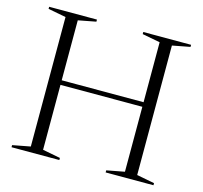

<svg xmlns="http://www.w3.org/2000/svg" viewBox="-102 -818 983 931"><g transform="rotate(15 389.0 -352.5)"><path d="M184 -27.5 273 -10.5V0H33V-10.5L122.5 -27.5V-677.5L33 -694.5V-705H273V-694.5L184 -677.5ZM656.5 -27.5 745.5 -10.5V0H505.5V-10.5L595 -27.5V-677.5L505.5 -694.5V-705H745.5V-694.5L656.5 -677.5ZM142.5 -353.5V-376.5H635.5V-353.5Z"/></g></svg>

Font: Newsreader 60pt Light
Style: Regular
Weight: 300
Designer: Hugues Gentile
Foundry: Production Type
Version: Version 1.003